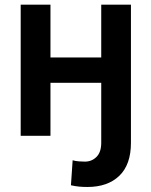

<svg xmlns="http://www.w3.org/2000/svg" viewBox="-20 -565 629 799"><path d="M343.8 213.1Q325.3 213.1 309.5 211.6Q293.7 210.2 275.2 206L282.3 101.9Q294 105.5 308.2 106.5Q322.4 107.6 333.1 107.6Q361.9 107.6 381.6 87.9Q401.3 68.2 401.3 29.1V-220.5H190V0H66.1V-545.5H190V-326H401.3V-545.5H524.9V29.1Q524.9 120 476.6 166.5Q428.3 213.1 343.8 213.1Z"/></svg>

Font: Linik Sans SemiBold
Style: Regular
Weight: 600
Designer: Rasmus Andersson (font), Cristiano Sobral (main changes)
Foundry: rsms
Version: Version 3.018;June 1, 2022;FontCreator 14.0.0.2814 64-bit; t